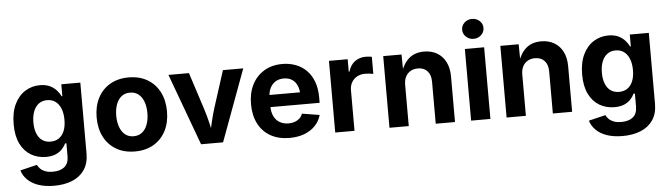

<svg xmlns="http://www.w3.org/2000/svg" viewBox="-55 -999 5042 1448"><g transform="rotate(-5 2466.0 -274.5)"><path d="M303.7 215.3Q234.9 215.3 184.3 197.8Q133.8 180.2 102.3 148.9Q70.8 117.7 59.1 77.6L186.5 46.9Q193.4 62 207.5 76.4Q221.7 90.8 245.1 99.9Q268.6 108.9 303.2 108.9Q358.9 108.9 390.6 82.8Q422.4 56.6 422.4 2.4V-95.7H412.1Q401.9 -72.8 382.8 -52.5Q363.8 -32.2 333.7 -19.5Q303.7 -6.8 260.7 -6.8Q198.2 -6.8 147.9 -36.1Q97.7 -65.4 68.1 -124.5Q38.6 -183.6 38.6 -272.5Q38.6 -363.3 68.6 -425Q98.6 -486.8 149.2 -518.3Q199.7 -549.8 260.7 -549.8Q305.7 -549.8 336.4 -534.9Q367.2 -520 387 -497.6Q406.7 -475.1 417.5 -452.6H422.9V-542.5H566.9V-6.3Q566.9 68.4 533.2 117.7Q499.5 167 440.2 191.2Q380.9 215.3 303.7 215.3ZM305.2 -118.7Q342.8 -118.7 369.1 -137.2Q395.5 -155.8 409.4 -190.4Q423.3 -225.1 423.3 -273.4Q423.3 -321.8 409.4 -357.4Q395.5 -393.1 369.4 -412.8Q343.3 -432.6 305.2 -432.6Q267.6 -432.6 241.2 -412.4Q214.8 -392.1 201.4 -356.2Q188 -320.3 188 -273.4Q188 -226.1 201.7 -191.2Q215.3 -156.2 241.5 -137.5Q267.6 -118.7 305.2 -118.7Z M932.6 10.7Q851.1 10.7 791.3 -24.4Q731.4 -59.6 699 -122.6Q666.5 -185.5 666.5 -269Q666.5 -353.5 699 -416.5Q731.4 -479.5 791.3 -514.6Q851.1 -549.8 932.6 -549.8Q1014.6 -549.8 1074.5 -514.6Q1134.3 -479.5 1166.7 -416.5Q1199.2 -353.5 1199.2 -269Q1199.2 -185.5 1166.7 -122.6Q1134.3 -59.6 1074.5 -24.4Q1014.6 10.7 932.6 10.7ZM932.6 -104.5Q971.7 -104.5 997.8 -126Q1023.9 -147.5 1037.4 -184.8Q1050.8 -222.2 1050.8 -269.5Q1050.8 -317.9 1037.4 -355Q1023.9 -392.1 997.8 -413.3Q971.7 -434.6 932.6 -434.6Q894 -434.6 867.9 -413.3Q841.8 -392.1 828.4 -355Q814.9 -317.9 814.9 -269.5Q814.9 -222.2 828.4 -184.8Q841.8 -147.5 867.9 -126Q894 -104.5 932.6 -104.5Z M1433.6 0 1233.9 -542.5H1389.2L1480 -262.2Q1496.6 -210.4 1509 -157Q1521.5 -103.5 1534.7 -46.9H1502.9Q1516.1 -103.5 1528.3 -156.7Q1540.5 -210 1556.6 -262.2L1646.5 -542.5H1800.3L1600.1 0Z M2103 10.7Q2020 10.7 1959.7 -23.4Q1899.4 -57.6 1867.2 -120.4Q1835 -183.1 1835 -268.6Q1835 -352.5 1867.2 -415.8Q1899.4 -479 1958.3 -514.4Q2017.1 -549.8 2096.2 -549.8Q2149.9 -549.8 2196.3 -532.5Q2242.7 -515.1 2277.6 -480.7Q2312.5 -446.3 2332 -394.5Q2351.6 -342.8 2351.6 -273.9V-233.4H1894V-325.2H2280.8L2212.4 -300.8Q2212.4 -343.3 2199.5 -374.3Q2186.5 -405.3 2160.9 -422.6Q2135.3 -439.9 2097.2 -439.9Q2059.6 -439.9 2033.2 -422.6Q2006.8 -405.3 1992.9 -375.2Q1979 -345.2 1979 -306.6V-242.2Q1979 -195.8 1994.6 -163.8Q2010.3 -131.8 2039.1 -115.5Q2067.9 -99.1 2105.5 -99.1Q2131.3 -99.1 2152.6 -106.7Q2173.8 -114.3 2188.7 -128.4Q2203.6 -142.6 2211.4 -163.6L2343.8 -142.1Q2331.1 -96.2 2298.3 -61.8Q2265.6 -27.3 2216.1 -8.3Q2166.5 10.7 2103 10.7Z M2449.2 0V-542.5H2590.8V-448.2H2596.2Q2610.8 -498.5 2645.8 -523.9Q2680.7 -549.3 2727.1 -549.3Q2738.8 -549.3 2751.5 -548.1Q2764.2 -546.9 2773.9 -544.9V-415Q2764.6 -418 2746.1 -419.9Q2727.5 -421.9 2710.9 -421.9Q2677.7 -421.9 2651.4 -407.5Q2625 -393.1 2610.1 -367.4Q2595.2 -341.8 2595.2 -307.1V0Z M3005.9 -313V0H2859.9V-542.5H2998.5L3000.5 -406.2H2990.2Q3011.7 -474.6 3055.7 -512.2Q3099.6 -549.8 3168.9 -549.8Q3225.6 -549.8 3267.6 -525.1Q3309.6 -500.5 3332.8 -454.6Q3356 -408.7 3356 -344.7V0H3210V-318.8Q3210 -369.6 3183.8 -398.4Q3157.7 -427.2 3111.8 -427.2Q3081.1 -427.2 3057.1 -413.8Q3033.2 -400.4 3019.5 -375Q3005.9 -349.6 3005.9 -313Z M3478 0V-542.5H3624V0ZM3550.8 -612.8Q3517.6 -612.8 3493.9 -635Q3470.2 -657.2 3470.2 -688.5Q3470.2 -720.2 3493.9 -741.9Q3517.6 -763.7 3550.8 -763.7Q3584.5 -763.7 3608.2 -741.9Q3631.8 -720.2 3631.8 -688.5Q3631.8 -657.2 3608.2 -635Q3584.5 -612.8 3550.8 -612.8Z M3892.6 -313V0H3746.6V-542.5H3885.3L3887.2 -406.2H3877Q3898.4 -474.6 3942.4 -512.2Q3986.3 -549.8 4055.7 -549.8Q4112.3 -549.8 4154.3 -525.1Q4196.3 -500.5 4219.5 -454.6Q4242.7 -408.7 4242.7 -344.7V0H4096.7V-318.8Q4096.7 -369.6 4070.6 -398.4Q4044.4 -427.2 3998.5 -427.2Q3967.8 -427.2 3943.8 -413.8Q3919.9 -400.4 3906.2 -375Q3892.6 -349.6 3892.6 -313Z M4607.4 215.3Q4538.6 215.3 4488 197.8Q4437.5 180.2 4406 148.9Q4374.5 117.7 4362.8 77.6L4490.2 46.9Q4497.1 62 4511.2 76.4Q4525.4 90.8 4548.8 99.9Q4572.3 108.9 4606.9 108.9Q4662.6 108.9 4694.3 82.8Q4726.1 56.6 4726.1 2.4V-95.7H4715.8Q4705.6 -72.8 4686.5 -52.5Q4667.5 -32.2 4637.5 -19.5Q4607.4 -6.8 4564.5 -6.8Q4502 -6.8 4451.7 -36.1Q4401.4 -65.4 4371.8 -124.5Q4342.3 -183.6 4342.3 -272.5Q4342.3 -363.3 4372.3 -425Q4402.3 -486.8 4452.9 -518.3Q4503.4 -549.8 4564.5 -549.8Q4609.4 -549.8 4640.1 -534.9Q4670.9 -520 4690.7 -497.6Q4710.4 -475.1 4721.2 -452.6H4726.6V-542.5H4870.6V-6.3Q4870.6 68.4 4836.9 117.7Q4803.2 167 4743.9 191.2Q4684.6 215.3 4607.4 215.3ZM4608.9 -118.7Q4646.5 -118.7 4672.9 -137.2Q4699.2 -155.8 4713.1 -190.4Q4727.1 -225.1 4727.1 -273.4Q4727.1 -321.8 4713.1 -357.4Q4699.2 -393.1 4673.1 -412.8Q4647 -432.6 4608.9 -432.6Q4571.3 -432.6 4544.9 -412.4Q4518.6 -392.1 4505.1 -356.2Q4491.7 -320.3 4491.7 -273.4Q4491.7 -226.1 4505.4 -191.2Q4519 -156.2 4545.2 -137.5Q4571.3 -118.7 4608.9 -118.7Z"/></g></svg>

Font: Inter 16pt
Style: Bold
Weight: 700
Version: Version 4.001;git-66647c0bb